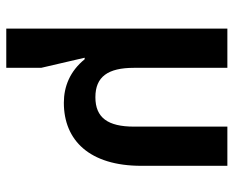

<svg xmlns="http://www.w3.org/2000/svg" viewBox="-88 -474 762 627"><g transform="rotate(90 293.5 -161.0)"><path d="M74 200H202V86L169 -56H174C213 -8 263 12 316 12C439 12 522 -72 522 -241V-522H394V-217C394 -132 365 -91 298 -91C231 -91 202 -132 202 -217V-522H74Z"/></g></svg>

Font: Braiins Sans SemiBold
Style: Regular
Weight: 600
Designer: Mike Abbink, Paul van der Laan, Pieter van Rosmalen, Jiri Chlebus, Lubos Buracinsky
Foundry: Bold Monday, Sudetype
Version: Version 1.000;hotconv 1.0.109;makeotfexe 2.5.65596